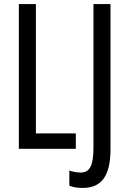

<svg xmlns="http://www.w3.org/2000/svg" viewBox="-20 -734 635 947"><path d="M73 0H354V-76H157V-714H73ZM387 193C476 193 525 141 525 1V-714H441V-6C441 84 422 117 378 117C357 117 338 113 322 107V182C341 190 363 193 387 193Z"/></svg>

Font: Noto Sans UI Condensed
Style: Regular
Weight: 400
Width: 3
Designer: Monotype Design Team
Foundry: Monotype Imaging Inc.
Version: Version 1.901